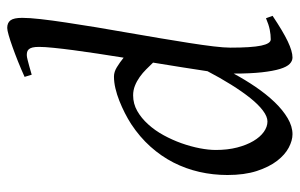

<svg xmlns="http://www.w3.org/2000/svg" viewBox="-164 -618 802 513"><g transform="rotate(-90 236.5 -361.0)"><path d="M303.2 -207Q307.6 -236.3 313.5 -273.7Q319.3 -311 326.2 -352.5Q317.9 -361.3 308.3 -370.8Q298.8 -380.4 287.8 -388.2Q276.9 -396 264.6 -400.9Q252.4 -405.8 238.8 -405.8Q216.3 -405.8 197 -394.8Q177.7 -383.8 161.4 -365.7Q145 -347.7 132.3 -324.5Q119.6 -301.3 110.8 -276.6Q102.1 -252 97.4 -228Q92.8 -204.1 92.8 -185.1Q92.8 -153.3 99.4 -127.9Q106 -102.5 116.7 -84.5Q127.4 -66.4 141.1 -56.6Q154.8 -46.9 168.9 -46.9Q182.1 -46.9 198.2 -59.1Q214.4 -71.3 231.7 -93Q249 -114.7 267.3 -144Q285.6 -173.3 303.2 -207ZM451.2 -33.2Q409.7 -5.4 383.1 7.3Q356.4 20 339.8 20Q330.6 20 322.8 12.5Q314.9 4.9 309.3 -13.4Q303.7 -31.7 300.3 -62Q296.9 -92.3 296.9 -137.2Q280.3 -106.4 261 -78.1Q241.7 -49.8 220.7 -27.8Q199.7 -5.9 177.7 7.1Q155.8 20 134.8 20Q118.2 20 99.1 10Q80.1 0 63.7 -21.2Q47.4 -42.5 36.6 -75.4Q25.9 -108.4 25.9 -153.8Q25.9 -192.4 34.2 -228.8Q42.5 -265.1 59.3 -298.1Q76.2 -331.1 101.8 -359.6Q127.4 -388.2 162.1 -411.1Q175.8 -419.9 191.7 -428Q207.5 -436 224.1 -442.6Q240.7 -449.2 257.3 -453.1Q273.9 -457 289.1 -457Q301.3 -457 314 -449.2Q326.7 -441.4 339.4 -431.2Q345.2 -466.8 350.3 -501Q355.5 -535.2 359.4 -564.7Q363.3 -594.2 365.7 -618.2Q368.2 -642.1 368.2 -657.2Q368.2 -668.5 366.5 -675Q364.7 -681.6 361.6 -684.8Q358.4 -688 354.5 -689Q350.6 -689.9 346.2 -689.9Q341.8 -689.9 333.3 -687.7Q324.7 -685.5 315.9 -683.1Q305.7 -680.2 293.9 -676.8L288.1 -695.8Q308.6 -705.1 329.3 -713.4Q350.1 -721.7 367.9 -728Q385.7 -734.4 399.4 -738.3Q413.1 -742.2 418.9 -742.2Q432.6 -742.2 439.2 -733.4Q445.8 -724.6 445.8 -702.1Q445.8 -683.1 442.4 -652.8Q439 -622.6 433.3 -585Q427.7 -547.4 420.7 -504.9Q413.6 -462.4 406 -419.2Q398.4 -376 391.4 -334Q384.3 -292 378.7 -255.9Q373 -219.7 369.6 -191.2Q366.2 -162.6 366.2 -146Q366.2 -89.4 371.6 -63.7Q377 -38.1 388.2 -38.1Q400.9 -38.1 414.3 -40.8Q427.7 -43.5 444.8 -50.8Z"/></g></svg>

Font: Gentium Plus Afr
Style: Italic
Weight: 400
Italic angle: -8°
Designer: J. Victor Gaultney, Annie Olsen, Iska Routamaa, Becca Hirsbrunner
Foundry: SIL International
Version: Version 5.000